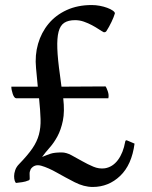

<svg xmlns="http://www.w3.org/2000/svg" viewBox="-20 -712 603 762"><path d="M399 -369Q402 -366 407.5 -350.5Q413 -335 410 -322H231Q237 -269 229.5 -233Q222 -197 208 -171Q194 -145 177 -126Q160 -107 147 -89Q166 -97 181 -102Q196 -107 225 -107Q243 -107 263.5 -96Q284 -85 306 -72.5Q328 -60 350.5 -50.5Q373 -41 396 -44Q427 -49 448 -77Q469 -105 477 -150Q477 -153 480 -155Q481 -156 486 -154L514 -142Q503 -58 457 -14Q411 30 348 30Q313 30 276 11Q239 -8 205.5 -27Q172 -46 144.5 -54Q117 -62 102 -41Q97 -30 97.5 -22Q98 -14 98 -1Q96 4 93 4Q82 9 68 11Q54 13 44 14Q41 13 38.5 5.5Q36 -2 36 -13Q36 -24 40.5 -37Q45 -50 56 -61Q90 -96 108.5 -123Q127 -150 134.5 -178Q142 -206 141 -239.5Q140 -273 135 -322H44Q36 -323 30.5 -339.5Q25 -356 25 -368H130L123 -442Q118 -493 131 -538Q144 -583 172.5 -617.5Q201 -652 244.5 -672Q288 -692 344 -692Q360 -692 376 -689Q392 -686 405.5 -681Q419 -676 427.5 -670Q436 -664 436 -659Q432 -645 422.5 -625Q413 -605 402 -588Q400 -586 398.5 -585Q397 -584 392 -584Q384 -588 372 -596Q360 -604 345 -612Q330 -620 313 -626Q296 -632 278 -632Q251 -632 235 -621.5Q219 -611 212.5 -586Q206 -561 207.5 -519Q209 -477 218 -414L224 -368L399 -369Z"/></svg>

Font: Lusitana
Style: Regular
Weight: 400
Designer: Ana Paula Megda
Foundry: Ana Paula Megda
Version: Version 1.000; ttfautohint (v1.1) -l 8 -r 50 -G 200 -x 14 -D